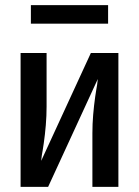

<svg xmlns="http://www.w3.org/2000/svg" viewBox="-20 -726 540 746"><path d="M60 0V-520H161V-312Q161 -276 158 -240Q155 -204 150 -169L146 -143Q144 -133 142.5 -122.5Q141 -112 140 -101L333 -520H440V0H339V-208Q339 -244 342 -280Q345 -316 350 -351L354 -377Q356 -387 357.5 -397.5Q359 -408 360 -419L167 0ZM100 -634V-706H400V-634Z"/></svg>

Font: Iosevka SS04 Semibold
Style: Regular
Weight: 600
Monospace: yes
Designer: Belleve Invis
Foundry: Belleve Invis
Version: Version 19.0.0; ttfautohint (v1.8.4)